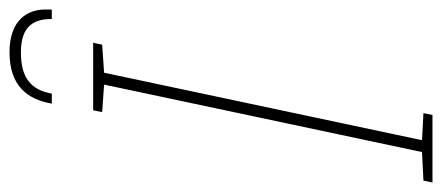

<svg xmlns="http://www.w3.org/2000/svg" viewBox="-341 -647 930 404"><g transform="rotate(-90 124.0 -445.0)"><path d="M108 -801H129C137 -845 162 -866 216 -866C273 -866 286 -837 286 -801H306V-815C306 -850 286 -890 216 -890C147 -890 117 -854 108 -801ZM-58 0H84L88 -19L31 -22L173 -691L232 -695L236 -714H94L90 -695L148 -691L6 -22L-54 -19Z"/></g></svg>

Font: Noto Sans ExtraCondensed Thin
Style: Italic
Weight: 100
Width: 2
Italic angle: -12°
Designer: Monotype Design Team
Foundry: Monotype Imaging Inc.
Version: Version 2.013